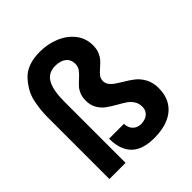

<svg xmlns="http://www.w3.org/2000/svg" viewBox="-204 -862 1008 1008"><g transform="rotate(-45 300.0 -358.0)"><path d="M190 -151H300.5Q300.5 -122.5 318.2 -104.2Q336 -86 365 -86Q379 -86 394.2 -91.2Q409.5 -96.5 421 -110Q432.5 -123.5 432.5 -146.5Q432.5 -171 421 -188.8Q409.5 -206.5 392.8 -218.5Q376 -230.5 347 -246.5Q313.5 -265.5 293.2 -280.8Q273 -296 258.8 -320.2Q244.5 -344.5 244.5 -379Q244.5 -405 252.2 -424Q260 -443 271.2 -455.8Q282.5 -468.5 300.5 -484.5Q322 -504 332.5 -519Q343 -534 343 -555.5Q343 -586 320.8 -603.8Q298.5 -621.5 261 -621.5Q208 -621.5 184.8 -580.2Q161.5 -539 161.5 -454.5V0H41.5V-461.5Q41.5 -511.5 53.2 -569Q65 -626.5 112.5 -678.8Q160 -731 256 -731Q313.5 -731 364.5 -710Q415.5 -689 446.5 -649.5Q477.5 -610 477.5 -557Q477.5 -529.5 469.2 -509.5Q461 -489.5 449.5 -476.5Q438 -463.5 419.5 -447.5Q399.5 -430 390.2 -417.5Q381 -405 381 -387.5Q381 -371.5 390 -358.8Q399 -346 412.5 -336.2Q426 -326.5 450 -312Q485 -291.5 507.5 -273.5Q530 -255.5 546.2 -226Q562.5 -196.5 562.5 -154Q562.5 -101.5 539 -63.5Q515.5 -25.5 470.2 -5.2Q425 15 361.5 15Q273 15 231.5 -27.5Q190 -70 190 -151Z"/></g></svg>

Font: JuliaMono ExtraBold
Style: Regular
Weight: 800
Monospace: yes
Designer: cormullion
Foundry: corm
Version: Version 0.055; ttfautohint (v1.8.4)